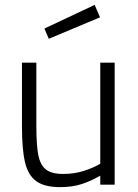

<svg xmlns="http://www.w3.org/2000/svg" viewBox="-20 -757 565 787"><path d="M70 -240V-500H129V-241Q129 -162 137 -121.5Q145 -81 168 -62.5Q191 -44 239 -44Q284 -44 323.5 -56.5Q363 -69 391 -86V-500H450V0H391V-37Q353 -15 315 -2.5Q277 10 226 10Q162 10 128.5 -14.5Q95 -39 82.5 -92Q70 -145 70 -240ZM162 -640 368 -737 390 -686 180 -598Z"/></svg>

Font: Cairo Light
Style: Regular
Weight: 300
Designer: Mohamed Gaber, Accademia di Belle Arti di Urbino and others
Foundry: Kief Type Foundry, Accademia di Belle Arti di Urbino and others
Version: Version 3.011